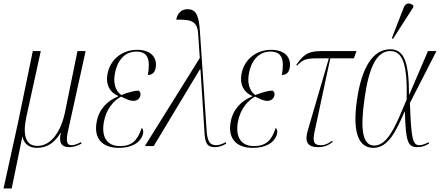

<svg xmlns="http://www.w3.org/2000/svg" viewBox="-53 -824 2493 1083"><path d="M-33 239H13L73 -53H74C79 -26 98 10 156 10C216 10 258 -23 288 -74H290C278 -21 292 6 337 6C360 6 383 -1 407 -14L404 -22C376 -8 362 -5 350 -5C326 -5 318 -23 329 -78L430 -536H384L314 -193C292 -86 238 -1 158 -1C90 -1 74 -64 96 -166L177 -536H132L49 -134Z M616 10C714 10 748 -39 754 -71C757 -88 753 -98 746 -102C723 -31 690 0 624 0C554 0 517 -46 533 -137C547 -213 592 -259 630 -279C665 -262 681 -255 699 -255C722 -255 736 -270 739 -286C742 -301 734 -309 729 -313C706 -313 673 -304 631 -288C615 -300 581 -331 595 -409C607 -479 648 -533 716 -533C782 -533 796 -489 781 -401C807 -401 821 -417 825 -441C835 -494 804 -543 720 -543C643 -543 569 -495 553 -405C542 -344 568 -303 613 -283V-280C551 -255 504 -206 492 -135C475 -41 526 10 616 10Z M764 0H814L1074 -432H1078L1100 -84C1103 -14 1116 6 1160 6C1183 6 1204 -2 1223 -14L1220 -22C1210 -16 1186 -5 1167 -5C1128 -5 1116 -29 1112 -94L1075 -643C1069 -746 1049 -772 1004 -772C968 -772 947 -746 941 -713C1038 -716 1064 -699 1066 -615L1074 -497Z M1372 10C1470 10 1504 -39 1510 -71C1513 -88 1509 -98 1502 -102C1479 -31 1446 0 1380 0C1310 0 1273 -46 1289 -137C1303 -213 1348 -259 1386 -279C1421 -262 1437 -255 1455 -255C1478 -255 1492 -270 1495 -286C1498 -301 1490 -309 1485 -313C1462 -313 1429 -304 1387 -288C1371 -300 1337 -331 1351 -409C1363 -479 1404 -533 1472 -533C1538 -533 1552 -489 1537 -401C1563 -401 1577 -417 1581 -441C1591 -494 1560 -543 1476 -543C1399 -543 1325 -495 1309 -405C1298 -344 1324 -303 1369 -283V-280C1307 -255 1260 -206 1248 -135C1231 -41 1282 10 1372 10Z M1741 6C1774 6 1797 -3 1824 -23L1820 -30C1806 -19 1784 -5 1757 -5C1719 -5 1708 -22 1722 -84L1810 -495H1943L1958 -536H1757C1676 -536 1652 -506 1618 -457L1623 -454C1654 -487 1671 -495 1736 -495H1802L1686 -98C1667 -38 1669 6 1741 6Z M2164 -605 2278 -783 2279 -792C2262 -808 2237 -812 2225 -783L2157 -608ZM2053 10C2138 10 2182 -87 2229 -194H2231C2235 -17 2250 6 2303 6C2328 6 2349 -3 2367 -14L2364 -22C2350 -14 2329 -5 2314 -5C2274 -5 2267 -38 2259 -243L2409 -536H2361L2256 -291H2254C2254 -477 2225 -546 2148 -546C2050 -546 1986 -442 1960 -257C1932 -59 1979 10 2053 10ZM2058 -3C1990 -3 1979 -98 2003 -267C2028 -448 2073 -536 2148 -536C2215 -536 2246 -470 2241 -263C2185 -130 2138 -3 2058 -3Z"/></svg>

Font: Noto Serif Display ExtraCondensed ExtraLight
Style: Italic
Weight: 200
Width: 2
Italic angle: -12°
Designer: Monotype Design Team
Foundry: Monotype Imaging Inc.
Version: Version 2.009